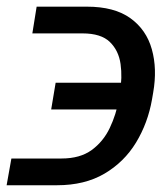

<svg xmlns="http://www.w3.org/2000/svg" viewBox="-43 -548 496 568"><path d="M-9.3 -79.1H139.2Q193.8 -79.1 228.3 -104.2Q262.7 -129.4 281.7 -169.4Q300.8 -209.5 308.6 -253.9L311.5 -274.4Q319.3 -318.4 313.7 -358.4Q308.1 -398.4 282 -423.8Q255.9 -449.2 201.2 -449.2H52.7L65.4 -528.3H213.9Q295.4 -528.3 342.8 -494.1Q390.1 -460 406.2 -402.1Q422.4 -344.2 410.2 -274.4L406.7 -253.9Q394.5 -184.1 359.4 -126.2Q324.2 -68.4 265.9 -34.2Q207.5 0 126 0H-23.4ZM108.4 -224.1 121.6 -303.2H389.2L376 -224.1Z"/></svg>

Font: Inter 24pt
Style: Italic
Weight: 400
Italic angle: -9.3988°
Designer: Rasmus Andersson
Foundry: rsms
Version: Version 4.001;git-66647c0bb